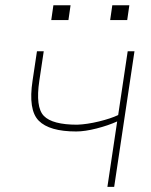

<svg xmlns="http://www.w3.org/2000/svg" viewBox="-20 -728 588 748"><path d="M276.9 -215.8Q172.4 -215.8 130.9 -257.8Q89.4 -299.8 106.9 -414.1L124 -528.3H150.4L133.3 -414.1Q117.7 -310.5 150.9 -276.4Q184.1 -242.2 280.8 -242.2Q319.8 -243.7 365.7 -254.9Q411.6 -266.1 440.4 -279.8L477.5 -528.3H503.9L424.8 0H398.4L436.5 -254.9Q402.3 -239.3 356.4 -227.5Q310.5 -215.8 276.9 -215.8ZM246.6 -649.9H179.7L188 -707.5H254.9ZM475.6 -649.9H409.2L417.5 -707.5H483.9Z"/></svg>

Font: Roboto-ThinItalic
Style: Italic
Weight: 250
Italic angle: -12°
Designer: Google
Version: Version 1.100141; 2013; ttfautohint (v0.94.14-c901) -l 8 -r 